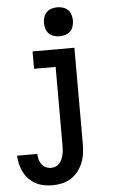

<svg xmlns="http://www.w3.org/2000/svg" viewBox="-63 -792 626 1056"><g transform="rotate(-5 250.0 -263.5)"><path d="M184 223Q160 223 136.5 218.5Q113 214 92 203Q71 192 54 174.5Q37 157 26 135.5Q15 114 9.5 90.5Q4 67 3 44H115Q115 59 119 74Q123 89 132 101.5Q141 114 155 120.5Q169 127 184 127Q197 127 209.5 122Q222 117 230.5 107Q239 97 244 85.5Q249 74 252 61.5Q255 49 256 36Q257 23 257 10V-424H138V-520H369V10Q369 37 365.5 63.5Q362 90 352 114.5Q342 139 325.5 160.5Q309 182 286.5 196.5Q264 211 237.5 217Q211 223 184 223ZM294 -590Q278 -590 262 -595Q246 -600 235 -611Q224 -622 219 -638Q214 -654 214 -670Q214 -686 219 -702Q224 -718 235 -729Q246 -740 262 -745Q278 -750 294 -750Q310 -750 326 -745Q342 -740 353 -729Q364 -718 369 -702Q374 -686 374 -670Q374 -654 369 -638Q364 -622 353 -611Q342 -600 326 -595Q310 -590 294 -590Z"/></g></svg>

Font: Zed Mono
Style: Bold
Weight: 700
Monospace: yes
Designer: Belleve Invis
Foundry: Belleve Invis
Version: Version 1.0.0; ttfautohint (v1.8.4)